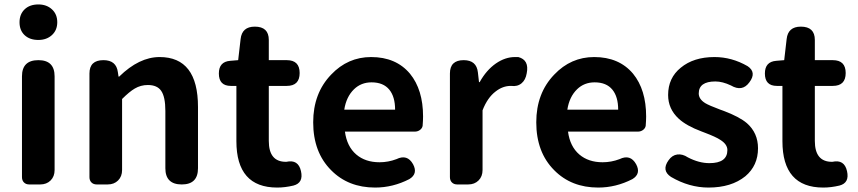

<svg xmlns="http://www.w3.org/2000/svg" viewBox="-20 -831 3866 865"><path d="M112 0Q97 0 88 -9Q79 -18 79 -33V-487Q79 -560 153 -560Q226 -560 226 -487V-280V-65Q226 -36 208 -18Q190 0 161 0H152ZM153 -651Q114 -651 91 -672.5Q68 -694 68 -730.5Q68 -767 91 -789Q114 -811 153 -811Q190 -811 214 -789Q238 -767 238 -731Q238 -695 214 -673Q190 -651 153 -651Z M416 0Q401 0 392 -9Q383 -18 383 -33V-280V-500Q383 -560 446 -560Q504 -560 511 -506L514 -486H517Q607 -574 699 -574Q872 -574 872 -349V-73Q872 0 799 0Q725 0 725 -73V-331Q725 -395 706 -422Q688 -448 646 -448Q614 -448 587 -432Q563 -418 530 -385V-65Q530 -36 512 -18Q494 0 465 0H456Z M1229 14Q1045 14 1045 -195V-319V-444H1020Q966 -444 966 -500Q966 -553 1017 -557L1053 -560L1064 -655Q1070 -711 1128 -711Q1191 -711 1191 -651V-560H1272Q1330 -560 1330 -502Q1330 -444 1272 -444H1191V-320V-196Q1191 -102 1268 -102Q1269 -102 1270 -102Q1324 -114 1336 -60Q1348 -7 1302 5Q1264 14 1229 14Z M1670 14Q1549 14 1472 -64Q1391 -145 1391 -280Q1391 -411 1472 -495Q1547 -574 1652 -574Q1764 -574 1827 -499Q1886 -427 1886 -306Q1886 -290 1884 -264Q1882 -253 1872 -245.5Q1862 -238 1848 -238H1792H1706H1534Q1543 -171 1585 -135Q1626 -100 1690 -100Q1729 -100 1766 -114Q1815 -138 1841 -91Q1864 -48 1824 -24Q1750 14 1670 14ZM1531 -337H1645H1760Q1760 -395 1734 -427Q1707 -460 1654 -460Q1607 -460 1575 -429Q1540 -395 1531 -337Z M2040 0Q2025 0 2016 -9Q2007 -18 2007 -33V-280V-500Q2007 -560 2069 -560Q2127 -560 2133 -505L2138 -461H2141Q2171 -515 2214 -545Q2256 -574 2300 -574Q2308 -574 2315 -574Q2365 -561 2353 -501Q2348 -471 2330 -456Q2311 -440 2283 -444Q2282 -444 2281 -444Q2245 -444 2213 -419Q2176 -391 2154 -334V-65Q2154 -36 2136 -18Q2118 0 2089 0H2080Z M2675 14Q2554 14 2477 -64Q2396 -145 2396 -280Q2396 -411 2477 -495Q2552 -574 2657 -574Q2769 -574 2832 -499Q2891 -427 2891 -306Q2891 -290 2889 -264Q2887 -253 2877 -245.5Q2867 -238 2853 -238H2797H2711H2539Q2548 -171 2590 -135Q2631 -100 2695 -100Q2734 -100 2771 -114Q2820 -138 2846 -91Q2869 -48 2829 -24Q2755 14 2675 14ZM2536 -337H2650H2765Q2765 -395 2739 -427Q2712 -460 2659 -460Q2612 -460 2580 -429Q2545 -395 2536 -337Z M3172 14Q3085 14 3003 -34Q2959 -63 2992 -109Q3008 -132 3031.5 -135Q3055 -138 3079 -122Q3129 -96 3176 -96Q3257 -96 3257 -155Q3257 -181 3225 -201Q3206 -214 3153 -234Q3144 -237 3140 -239Q3073 -264 3038 -296Q2990 -340 2990 -403Q2990 -480 3047 -526Q3105 -574 3199 -574Q3277 -574 3348 -533Q3390 -505 3356 -460Q3324 -416 3273 -446Q3235 -464 3203 -464Q3128 -464 3128 -410Q3128 -385 3156 -367Q3174 -356 3225 -337Q3234 -334 3239 -332Q3311 -305 3345 -276Q3395 -232 3395 -163Q3395 -85 3338 -37Q3275 14 3172 14Z M3689 14Q3505 14 3505 -195V-319V-444H3480Q3426 -444 3426 -500Q3426 -553 3477 -557L3513 -560L3524 -655Q3530 -711 3588 -711Q3651 -711 3651 -651V-560H3732Q3790 -560 3790 -502Q3790 -444 3732 -444H3651V-320V-196Q3651 -102 3728 -102Q3729 -102 3730 -102Q3784 -114 3796 -60Q3808 -7 3762 5Q3724 14 3689 14Z"/></svg>

Font: GenSenRounded2 TW B
Style: Regular
Weight: 700
Version: Version 2.000;PS 2;hotconv 16.6.51;makeotf.lib2.5.65220 DEVE